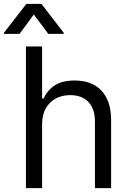

<svg xmlns="http://www.w3.org/2000/svg" viewBox="-56 -966 667 986"><path d="M160.2 -328.1V0H77.1V-727.5H160.2V-460H168Q187 -502.4 225.3 -527.6Q263.7 -552.7 328.1 -552.7Q383.8 -552.7 425.8 -530.5Q467.8 -508.3 491.2 -462.6Q514.6 -417 514.6 -346.7V0H431.6V-340.8Q431.6 -406.7 398.4 -442.1Q365.2 -477.5 303.7 -477.5Q262.7 -477.5 230.2 -460Q197.8 -442.4 179 -409.2Q160.2 -376 160.2 -328.1ZM191.9 -792 117.7 -891.6 44.4 -792H-35.6V-797.9L79.6 -946.3H156.7L271 -797.9V-792Z"/></svg>

Font: Inter
Style: Regular
Weight: 400
Designer: Rasmus Andersson
Foundry: rsms
Version: Version 4.000;git-8c9346024